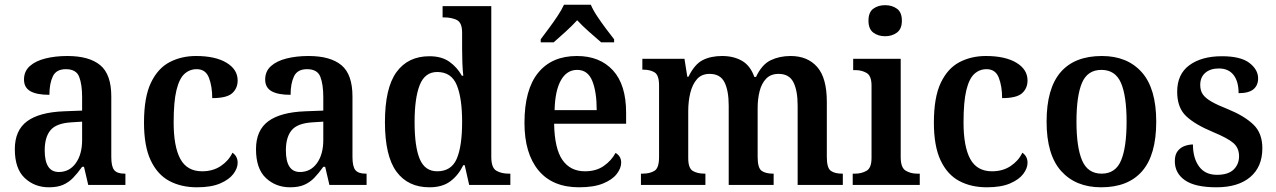

<svg xmlns="http://www.w3.org/2000/svg" viewBox="-20 -786 5421 816"><path d="M188 10Q127 10 85 -29.5Q43 -69 43 -152Q43 -232 95 -270.5Q147 -309 252 -313L329 -316V-373Q329 -427 316.5 -459.5Q304 -492 260 -492Q219 -492 204.5 -461.5Q190 -431 190 -383Q136 -383 109 -398.5Q82 -414 82 -448Q82 -483 106.5 -505Q131 -527 173 -537.5Q215 -548 266 -548Q359 -548 406 -509Q453 -470 453 -376V-119Q453 -78 465.5 -63Q478 -48 509 -48H513V0H355L337 -77H329Q309 -49 290.5 -30Q272 -11 248 -0.5Q224 10 188 10ZM230 -55Q275 -55 302 -92.5Q329 -130 329 -191V-269L282 -266Q219 -262 194.5 -232.5Q170 -203 170 -147Q170 -55 230 -55Z M817 10Q750 10 699.5 -17Q649 -44 620.5 -104.5Q592 -165 592 -265Q592 -373 621.5 -434.5Q651 -496 701 -522Q751 -548 813 -548Q895 -548 942.5 -519.5Q990 -491 990 -444Q990 -411 967 -390Q944 -369 882 -369Q882 -419 868 -455.5Q854 -492 816 -492Q786 -492 764 -472Q742 -452 730 -403Q718 -354 718 -266Q718 -163 746.5 -110.5Q775 -58 839 -58Q885 -58 918.5 -80.5Q952 -103 968 -137Q990 -122 990 -94Q990 -71 972 -47Q954 -23 916 -6.5Q878 10 817 10Z M1213 10Q1152 10 1110 -29.5Q1068 -69 1068 -152Q1068 -232 1120 -270.5Q1172 -309 1277 -313L1354 -316V-373Q1354 -427 1341.5 -459.5Q1329 -492 1285 -492Q1244 -492 1229.5 -461.5Q1215 -431 1215 -383Q1161 -383 1134 -398.5Q1107 -414 1107 -448Q1107 -483 1131.5 -505Q1156 -527 1198 -537.5Q1240 -548 1291 -548Q1384 -548 1431 -509Q1478 -470 1478 -376V-119Q1478 -78 1490.5 -63Q1503 -48 1534 -48H1538V0H1380L1362 -77H1354Q1334 -49 1315.5 -30Q1297 -11 1273 -0.5Q1249 10 1213 10ZM1255 -55Q1300 -55 1327 -92.5Q1354 -130 1354 -191V-269L1307 -266Q1244 -262 1219.5 -232.5Q1195 -203 1195 -147Q1195 -55 1255 -55Z M1805 10Q1714 10 1665 -56.5Q1616 -123 1616 -267Q1616 -412 1665 -479.5Q1714 -547 1805 -547Q1857 -547 1890 -523.5Q1923 -500 1943 -464H1949Q1946 -490 1945 -521Q1944 -552 1944 -578V-647Q1944 -690 1921.5 -701Q1899 -712 1868 -712H1861V-760H2068V-119Q2068 -73 2089.5 -60.5Q2111 -48 2142 -48H2149V0H1974L1955 -84H1949Q1928 -41 1894 -15.5Q1860 10 1805 10ZM1838 -58Q1898 -58 1921 -111Q1944 -164 1944 -268Q1944 -370 1921 -425Q1898 -480 1838 -480Q1786 -480 1764 -425Q1742 -370 1742 -267Q1742 -162 1764 -110Q1786 -58 1838 -58Z M2441 10Q2328 10 2268.5 -62Q2209 -134 2209 -264Q2209 -405 2267 -476.5Q2325 -548 2432 -548Q2529 -548 2585 -487Q2641 -426 2641 -307V-260H2335Q2337 -154 2370.5 -106Q2404 -58 2466 -58Q2514 -58 2546.5 -81Q2579 -104 2596 -136Q2606 -131 2613 -120.5Q2620 -110 2620 -95Q2620 -71 2601 -46.5Q2582 -22 2542.5 -6Q2503 10 2441 10ZM2516 -318Q2516 -396 2497 -442.5Q2478 -489 2433 -489Q2389 -489 2364 -445Q2339 -401 2337 -318ZM2278 -619Q2292 -638 2311.5 -664Q2331 -690 2349 -717Q2367 -744 2377 -766H2491Q2500 -744 2518 -717Q2536 -690 2555.5 -664Q2575 -638 2590 -619V-606H2535Q2513 -625 2483.5 -651Q2454 -677 2433 -700Q2412 -677 2383.5 -651Q2355 -625 2333 -606H2278Z M2704 0V-48H2711Q2742 -48 2761.5 -60Q2781 -72 2781 -118V-423Q2781 -466 2762.5 -478Q2744 -490 2713 -490H2710V-536H2889L2901 -460H2906Q2932 -513 2966.5 -530.5Q3001 -548 3049 -548Q3098 -548 3133.5 -527.5Q3169 -507 3186 -459H3193Q3218 -512 3255.5 -530Q3293 -548 3340 -548Q3412 -548 3453 -501.5Q3494 -455 3494 -353V-119Q3494 -72 3511 -60Q3528 -48 3559 -48H3562V0H3370V-337Q3370 -401 3352 -436.5Q3334 -472 3289 -472Q3256 -472 3236.5 -452Q3217 -432 3208.5 -399Q3200 -366 3200 -327V-119Q3200 -72 3217 -60Q3234 -48 3265 -48H3268V0H3077V-337Q3077 -401 3059 -436.5Q3041 -472 2996 -472Q2962 -472 2942.5 -450Q2923 -428 2914 -392Q2905 -356 2905 -314V-114Q2905 -71 2924.5 -59.5Q2944 -48 2975 -48H2978V0Z M3742 -632Q3712 -632 3691.5 -647.5Q3671 -663 3671 -698Q3671 -734 3691.5 -749Q3712 -764 3742 -764Q3771 -764 3792 -749Q3813 -734 3813 -698Q3813 -663 3792 -647.5Q3771 -632 3742 -632ZM3604 0V-48H3615Q3641 -48 3662.5 -60Q3684 -72 3684 -115V-422Q3684 -464 3663 -476Q3642 -488 3616 -488H3606V-536H3808V-118Q3808 -73 3829.5 -60.5Q3851 -48 3877 -48H3889V0Z M4174 10Q4107 10 4056.5 -17Q4006 -44 3977.5 -104.5Q3949 -165 3949 -265Q3949 -373 3978.5 -434.5Q4008 -496 4058 -522Q4108 -548 4170 -548Q4252 -548 4299.5 -519.5Q4347 -491 4347 -444Q4347 -411 4324 -390Q4301 -369 4239 -369Q4239 -419 4225 -455.5Q4211 -492 4173 -492Q4143 -492 4121 -472Q4099 -452 4087 -403Q4075 -354 4075 -266Q4075 -163 4103.5 -110.5Q4132 -58 4196 -58Q4242 -58 4275.5 -80.5Q4309 -103 4325 -137Q4347 -122 4347 -94Q4347 -71 4329 -47Q4311 -23 4273 -6.5Q4235 10 4174 10Z M4660 10Q4552 10 4490 -59Q4428 -128 4428 -269Q4428 -410 4487.5 -479Q4547 -548 4663 -548Q4771 -548 4832.5 -479Q4894 -410 4894 -269Q4894 -128 4834.5 -59Q4775 10 4660 10ZM4662 -48Q4721 -48 4744.5 -104Q4768 -160 4768 -269Q4768 -379 4744 -434Q4720 -489 4661 -489Q4602 -489 4578.5 -434Q4555 -379 4555 -269Q4555 -160 4579 -104Q4603 -48 4662 -48Z M5150 10Q5059 10 5016 -20Q4973 -50 4973 -101Q4973 -129 4985.5 -144.5Q4998 -160 5016 -166Q5034 -172 5050 -172Q5050 -114 5076 -78.5Q5102 -43 5152 -43Q5200 -43 5223 -65.5Q5246 -88 5246 -122Q5246 -157 5222 -178Q5198 -199 5135 -225Q5058 -257 5020.5 -293Q4983 -329 4983 -396Q4983 -471 5035 -509Q5087 -547 5173 -547Q5253 -547 5290 -518.5Q5327 -490 5327 -453Q5327 -423 5307 -406.5Q5287 -390 5244 -390Q5244 -440 5222.5 -467.5Q5201 -495 5160 -495Q5124 -495 5102.5 -476.5Q5081 -458 5081 -425Q5081 -401 5092 -385Q5103 -369 5129 -354Q5155 -339 5201 -321Q5269 -293 5307 -256.5Q5345 -220 5345 -156Q5345 -77 5293.5 -33.5Q5242 10 5150 10Z"/></svg>

Font: Noto Serif Thai SemiCondensed SemiBold
Style: Regular
Weight: 600
Width: 4
Designer: Monotype Design Team
Foundry: Monotype Imaging Inc.
Version: Version 2.002; ttfautohint (v1.8.4.7-5d5b)